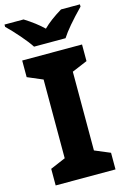

<svg xmlns="http://www.w3.org/2000/svg" viewBox="-148 -995 706 1060"><g transform="rotate(-15 205.5 -465.5)"><path d="M33 0V-95L120 -132V-582L33 -619V-714H375V-619L287 -582V-132L375 -95V0ZM421 -918Q331 -826 296 -771H116Q96 -802 59 -844.5Q22 -887 -10 -918V-931H99Q163 -891 205 -850Q245 -890 313 -931H421Z"/></g></svg>

Font: Noto Sans UI ExtraBold
Style: Regular
Weight: 800
Designer: Monotype Design Team
Foundry: Monotype Imaging Inc.
Version: Version 1.001